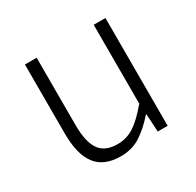

<svg xmlns="http://www.w3.org/2000/svg" viewBox="-124 -671 839 822"><g transform="rotate(-30 295.0 -260.0)"><path d="M253 13Q169 13 130.5 -38Q92 -89 92 -192V-533H150V-199Q150 -117 177 -78Q204 -39 266 -39Q312 -39 349.5 -64Q387 -89 432 -143V-533H490V0H441L436 -88H433Q394 -43 351.5 -15Q309 13 253 13Z"/></g></svg>

Font: SpoqaHanSansJP-Light
Style: Regular
Weight: 300
Designer: [Source Han Sans]
Ryoko NISHIZUKA  (kana & ideographs); Paul D. Hunt (Latin, Greek & Cyrillic); Wenlong ZHANG  (bopomofo
Foundry: Spoqa (http://bi.spoqa.com)
Version: Version 1.002.20150607